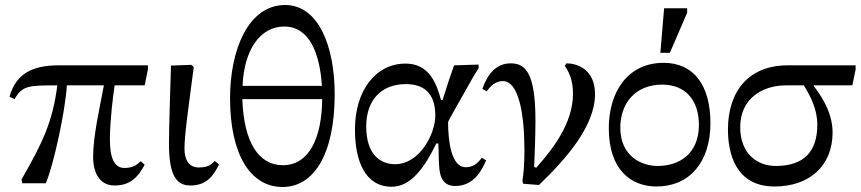

<svg xmlns="http://www.w3.org/2000/svg" viewBox="-20 -732 3438 767"><path d="M438 9C499 9 531 -23 558 -74L542 -88C528 -75 513 -61 477 -61C435 -61 419 -104 419 -175C419 -248 432 -354 438 -391H558L571 -455V-471H214C110 -471 44 -438 18 -346L38 -336C70 -390 92 -391 209 -391C191 -250 153 -166 66 -15L69 0H163C193 -69 241 -286 247 -391H395C378 -300 352 -188 352 -106C352 -41 378 9 438 9Z M740 9C803 9 831 -26 855 -75L838 -89C825 -76 812 -63 774 -63C732 -63 717 -98 717 -137C717 -193 730 -280 754 -464L744 -473L663 -470C660 -360 655 -226 655 -157C655 -33 684 9 740 9Z M1109 15C1232 15 1317 -113 1317 -356C1317 -544 1254 -712 1119 -712C971 -712 899 -531 899 -340C899 -117 979 15 1109 15ZM1110 -72C1013 -72 954 -164 948 -336H1267C1266 -182 1215 -72 1110 -72ZM949 -389C955 -532 1018 -626 1116 -626C1217 -626 1258 -516 1266 -389Z M1545 14C1622 14 1677 -64 1723 -159H1731C1733 -126 1732 -99 1734 -74C1736 -21 1752 11 1799 11C1880 11 1909 -64 1922 -91L1905 -102C1889 -81 1872 -64 1840 -64C1782 -64 1770 -171 1770 -244C1770 -249 1811 -319 1870 -424L1892 -460V-474L1794 -471C1781 -435 1768 -397 1748 -332H1742C1725 -393 1698 -478 1600 -478C1481 -478 1398 -370 1398 -215C1398 -86 1440 14 1545 14ZM1558 -76C1504 -76 1443 -110 1443 -227C1443 -335 1506 -396 1601 -396C1670 -396 1719 -363 1719 -270C1719 -198 1657 -76 1558 -76Z M2133 7C2237 -93 2357 -226 2357 -356C2357 -457 2283 -479 2243 -479L2236 -469C2251 -448 2269 -414 2269 -358C2269 -241 2190 -138 2122 -62L2114 -65C2116 -117 2119 -194 2119 -251C2119 -443 2078 -479 2020 -479C1962 -479 1927 -435 1907 -377L1924 -367C1940 -388 1958 -408 1989 -408C2052 -408 2075 -277 2075 -132C2075 -81 2072 -41 2067 -10L2070 2Z M2603 13C2734 13 2818 -84 2818 -240C2818 -392 2751 -481 2631 -481C2487 -481 2412 -364 2412 -220C2412 -52 2502 13 2603 13ZM2607 -69C2544 -69 2458 -107 2458 -222C2458 -319 2518 -394 2625 -394C2718 -394 2772 -332 2772 -233C2772 -118 2694 -69 2607 -69ZM2656 -521 2725 -681V-699H2633L2618 -521Z M3074 13C3213 13 3306 -69 3306 -203C3306 -290 3252 -360 3231 -388V-391H3385L3398 -454V-471H3127C2971 -471 2888 -368 2888 -214C2888 -122 2917 13 3074 13ZM3191 -391C3215 -352 3245 -299 3245 -234C3245 -127 3192 -69 3079 -69C3006 -69 2937 -117 2937 -224C2937 -338 3025 -391 3120 -391Z"/></svg>

Font: STIX Two Text
Style: Regular
Weight: 400
Designer: Ross Mills, John Hudson & Paul Hanslow, Tiro Typeworks Ltd; with prior portions MicroPress Inc., and Coen Hoffman.
Foundry: Tiro Typeworks Ltd
Version: Version 2.13 b171